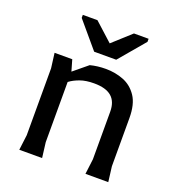

<svg xmlns="http://www.w3.org/2000/svg" viewBox="-133 -841 874 949"><g transform="rotate(20 304.0 -367.0)"><path d="M422 0 432 -80V-330Q432 -383 402 -409Q372 -435 310 -435Q267 -435 236.5 -424Q206 -413 186 -398Q166 -383 155 -371V-427L258 -512Q277 -517 297.5 -519.5Q318 -522 340 -522Q390 -522 433.5 -505Q477 -488 504.5 -447Q532 -406 532 -333V-80L542 0ZM74 0 84 -80V-432L74 -510H167L184 -451V-80L194 0ZM256 -582 141 -718V-734H218L314 -647L410 -734H487V-718L372 -582Z"/></g></svg>

Font: AR One Sans Medium
Style: Regular
Weight: 500
Designer: Niteesh Yadav
Foundry: Niteesh Yadav
Version: Version 1.001;gftools[0.9.33]